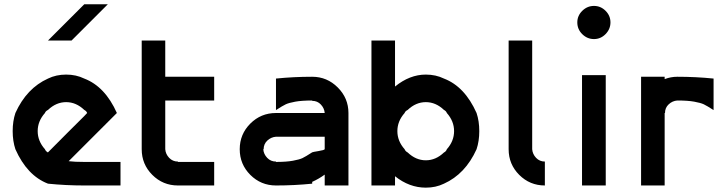

<svg xmlns="http://www.w3.org/2000/svg" viewBox="-20 -853 3328 883"><path d="M367.5 0Q282.5 0 200.8 -8.3Q105 -45 50.8 -166.7Q38.3 -204.2 38.3 -250Q38.3 -295.8 50.8 -333.3Q102.5 -447.5 200.8 -491.7Q238.3 -510 284.2 -510Q330 -510 367.5 -491.7Q463.3 -455 517.5 -333.3L295.8 -111.7Q322.5 -108.3 367.5 -108.3H534.2V0ZM200.8 -152.5Q232.5 -185 292.5 -244.6Q352.5 -304.2 367.5 -319.2L380.8 -333.3Q377.5 -342.5 367.5 -347.5Q330 -383.3 284.2 -383.3Q238.3 -383.3 200.8 -347.5Q189.2 -341.7 186.7 -333.3Q153.3 -295.8 153.3 -250Q153.3 -204.2 186.7 -166.7Q190 -157.5 200.8 -151.7ZM475.8 -833.3Q343.3 -700 309.2 -666.7H200.8L367.5 -833.3Z M798.3 0Q729.2 0 680.4 -48.8Q631.7 -97.5 631.7 -166.7V-666.7H740V-500H965V-390.8H740V-166.7Q741.7 -144.2 757.9 -127.1Q774.2 -110 798.3 -110V-108.3H965V0Z M1473.3 -50Q1445.8 -30 1415.8 -16.7V-8.3Q1334.2 0 1249.2 0Q1180 0 1131.2 -48.8Q1082.5 -97.5 1082.5 -166.7Q1082.5 -235.8 1131.2 -284.6Q1180 -333.3 1249.2 -333.3H1473.3Q1471.7 -355 1455.8 -372.1Q1440 -389.2 1415.8 -389.2V-390.8Q1367.5 -390.8 1337.9 -385.4Q1308.3 -380 1294.2 -373.3Q1280 -366.7 1249.2 -346.7V-491.7Q1330.8 -500 1415.8 -500Q1484.2 -500 1533.3 -450.8Q1582.5 -401.7 1582.5 -333.3V0H1473.3ZM1415.8 -152.5Q1419.2 -154.2 1445 -158.3Q1470.8 -162.5 1473.3 -166.7V-224.2H1249.2Q1226.7 -222.5 1209.6 -206.7Q1192.5 -190.8 1192.5 -166.7H1190.8Q1192.5 -144.2 1208.8 -127.1Q1225 -110 1249.2 -110V-108.3Q1297.5 -108.3 1327.1 -113.8Q1356.7 -119.2 1370.8 -125.8Q1385 -132.5 1415.8 -152.5Z M1938.3 10Q1862.5 10 1796.7 -42.5V0H1688.3V-666.7H1796.7V-455Q1864.2 -510 1938.3 -510Q1984.2 -510 2021.7 -491.7Q2117.5 -455 2171.7 -333.3Q2184.2 -295.8 2184.2 -250Q2184.2 -204.2 2171.7 -166.7Q2120 -52.5 2021.7 -8.3Q1984.2 10 1938.3 10ZM2021.7 -151.7Q2031.7 -156.7 2035 -166.7Q2068.3 -204.2 2068.3 -250Q2068.3 -295.8 2035 -333.3Q2031.7 -342.5 2021.7 -347.5Q1984.2 -383.3 1938.3 -383.3Q1892.5 -383.3 1855 -347.5Q1843.3 -341.7 1840.8 -333.3Q1807.5 -295.8 1807.5 -250Q1807.5 -204.2 1840.8 -166.7Q1844.2 -157.5 1855 -151.7Q1892.5 -115.8 1938.3 -115.8Q1984.2 -115.8 2021.7 -151.7Z M2427.5 -166.7Q2429.2 -144.2 2445.4 -127.1Q2461.7 -110 2485.8 -110V0Q2416.7 0 2367.9 -48.8Q2319.2 -97.5 2319.2 -166.7V-666.7H2427.5Z M2635 -750Q2635 -780.8 2657.9 -803.3Q2680.8 -825.8 2711.7 -825.8Q2742.5 -825.8 2765 -803.3Q2787.5 -780.8 2787.5 -750Q2787.5 -719.2 2765 -696.2Q2742.5 -673.3 2711.7 -673.3Q2680.8 -673.3 2657.9 -695.8Q2635 -718.3 2635 -750ZM2765.8 -507.5V0H2656.7V-507.5Z M3095 -500Q3180 -500 3261.7 -491.7V-346.7Q3230.8 -366.7 3216.7 -373.3Q3202.5 -380 3172.9 -385.4Q3143.3 -390.8 3095 -390.8Q3072.5 -389.2 3055.4 -373.3Q3038.3 -357.5 3038.3 -333.3H3036.7V0H2928.3V-500H3036.7V-489.2Q3065 -500 3095 -500Z"/></svg>

Font: 0xA000
Style: Bold
Weight: 700
Version: Version 0.1